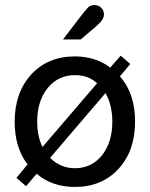

<svg xmlns="http://www.w3.org/2000/svg" viewBox="-20 -727 592 759"><path d="M353 -707Q369 -707 380 -696.5Q391 -686 391 -669Q391 -655 376.5 -639Q362 -623 319 -588Q304 -576 299 -571H229Q313 -682 325 -694Q335 -707 353 -707ZM178 -103Q219 -62 276 -62Q342 -62 383 -113Q424 -164 424 -246Q424 -312 397 -359ZM276 -430Q210 -430 168.5 -379Q127 -328 127 -246Q127 -188 148 -146L364 -398Q329 -430 276 -430ZM514 -246Q514 -131 448.5 -59.5Q383 12 276 12Q186 12 125 -40L83 9L45 -24L89 -77Q38 -143 38 -246Q38 -361 103.5 -432.5Q169 -504 276 -504Q357 -504 416 -460L457 -507L495 -474L454 -425Q514 -358 514 -246Z"/></svg>

Font: Atkinson Hyperlegible Pro
Style: Regular
Weight: 400
Designer: Elliott Scott, Megan Eiswerth, Linus Boman, Theodore Petrosky, Jacob Perez
Foundry: Braille Institute
Version: Version 1.5.1